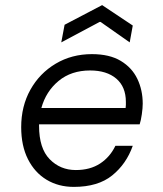

<svg xmlns="http://www.w3.org/2000/svg" viewBox="-20 -720 640 752"><path d="M269 12Q209 12 162.5 -16Q116 -44 89.5 -96.5Q63 -149 63 -222Q63 -304 99 -368.5Q135 -433 198 -470.5Q261 -508 340 -508Q409 -508 453 -481.5Q497 -455 518 -411Q539 -367 539 -314Q539 -297 535.5 -272.5Q532 -248 527 -233H133Q133 -230 133 -227Q133 -139 174.5 -96.5Q216 -54 277 -54Q333 -54 372 -79.5Q411 -105 432 -149H500Q475 -78 419.5 -33Q364 12 269 12ZM333 -444Q259 -444 209.5 -403Q160 -362 142 -297H472Q473 -303 473 -309Q473 -315 473 -321Q473 -380 435.5 -412Q398 -444 333 -444ZM220 -554 233 -623 380 -700 500 -620 488 -554 374 -634H370Z"/></svg>

Font: DM Mono Light
Style: Italic
Weight: 300
Italic angle: -10°
Designer: Colophon Foundry
Foundry: Colophon Foundry
Version: Version 1.000; ttfautohint (v1.8.2.53-6de2)